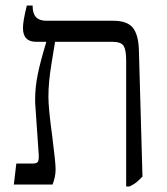

<svg xmlns="http://www.w3.org/2000/svg" viewBox="-20 -667 604 694"><path d="M495 -29Q482 -15 472.5 -7.5Q463 0 448 7H436V-450Q436 -486 427 -501Q418 -516 384 -516H179Q178 -508 166.5 -439.5Q155 -371 155 -317Q155 -275 169 -173Q181 -79 181 -55Q181 -28 170 0H30L39 -76H100Q113 -76 117 -82.5Q121 -89 120 -108L108 -282Q107 -291 107 -308Q107 -352 116.5 -398.5Q126 -445 147 -514V-516H110Q63 -516 63 -566Q63 -591 77 -647H98V-644Q98 -592 147 -592H389Q439 -592 459.5 -567.5Q480 -543 482 -488Z"/></svg>

Font: Noto Serif Hebrew Light
Style: Regular
Weight: 300
Designer: Monotype Design Team
Foundry: Monotype Imaging Inc.
Version: Version 1.000